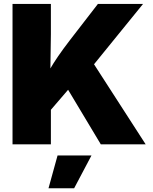

<svg xmlns="http://www.w3.org/2000/svg" viewBox="-20 -748 792 995"><path d="M194.8 -122.1V-307.1Q215.8 -349.6 236.3 -385.3Q256.8 -420.9 282 -457.5Q307.1 -494.1 342.8 -540.5L487.3 -727.5H721.2L417 -353L398.4 -358.9ZM44.9 0V-727.5H243.7V-571.3L240.7 -361.8L243.7 -265.6V0ZM502.4 0 327.1 -292.5 451.7 -439 734.9 0ZM231.4 227.5 278.3 57.6H454.1L364.3 227.5Z"/></svg>

Font: Inter 18pt Black
Style: Regular
Weight: 900
Designer: Rasmus Andersson
Foundry: rsms
Version: Version 4.001;git-66647c0bb